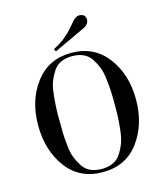

<svg xmlns="http://www.w3.org/2000/svg" viewBox="-127 -957 924 1073"><g transform="rotate(-15 335.0 -420.5)"><path d="M389 -834Q412 -861 431 -861Q450 -861 459.5 -852Q469 -843 469 -828Q469 -799 435 -784L255 -700L248 -715Q295 -740 314.5 -757Q334 -774 339.5 -778.5Q345 -783 355 -794.5Q365 -806 367 -808Q369 -810 379 -822ZM543.5 -80.5Q469 20 335 20Q201 20 126.5 -80.5Q52 -181 52 -326Q52 -471 128 -570.5Q204 -670 335 -670Q466 -670 542 -570.5Q618 -471 618 -326Q618 -181 543.5 -80.5ZM182 -478Q174 -412 174 -345.5Q174 -279 175 -248.5Q176 -218 180.5 -174.5Q185 -131 196 -104Q207 -77 224 -50.5Q241 -24 269 -11.5Q297 1 334.5 1Q372 1 399.5 -12Q427 -25 444 -51Q461 -77 472 -105.5Q483 -134 488 -176Q493 -218 494.5 -250Q496 -282 496 -328Q496 -374 494.5 -405.5Q493 -437 488 -478.5Q483 -520 472 -547.5Q461 -575 444 -600.5Q427 -626 399.5 -638.5Q372 -651 335 -651Q298 -651 270.5 -638.5Q243 -626 226 -600.5Q209 -575 198 -547.5Q187 -520 182 -478Z"/></g></svg>

Font: Elsie
Style: Regular
Weight: 400
Designer: Alejandro Inler
Foundry: Alejandro Inler
Version: 1.002